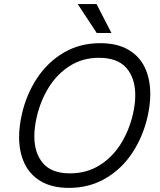

<svg xmlns="http://www.w3.org/2000/svg" viewBox="-20 -912 785 942"><path d="M73.7 -239.7Q73.7 -291.5 87.4 -352.1Q109.4 -448.7 161.4 -527.8Q213.4 -606.9 292.5 -653.6Q371.6 -700.2 471.2 -700.2Q554.2 -700.2 609.4 -668.2Q664.6 -636.2 690.9 -580.1Q717.3 -523.9 717.3 -450.2Q717.3 -398.4 703.6 -337.9Q681.2 -241.2 629.4 -162.4Q577.6 -83.5 498 -36.9Q418.5 9.8 318.4 9.8Q235.8 9.8 181.2 -22.2Q126.5 -54.2 100.1 -110.4Q73.7 -166.5 73.7 -239.7ZM632.3 -352.1Q643.6 -400.9 643.6 -444.8Q643.6 -528.3 600.3 -578.4Q557.1 -628.4 465.3 -628.4Q385.3 -628.4 322.5 -588.6Q259.8 -548.8 219 -482.9Q178.2 -417 160.2 -337.9Q148.4 -286.1 148.4 -244.1Q148.4 -161.1 190.9 -111.3Q233.4 -61.5 323.2 -61.5Q405.3 -61.5 468.8 -101.3Q532.2 -141.1 573 -206.8Q613.8 -272.5 632.3 -352.1ZM454.6 -750 361.3 -892.1H453.6L526.9 -750Z"/></svg>

Font: Acari Sans
Style: Italic
Weight: 400
Italic angle: -13°
Designer: Alfredo Marco Pradil and Stefan Peev
Foundry: Hanken Design Co.
Version: Version 1.045;January 11, 2019;FontCreator 11.5.0.2425 64-bi